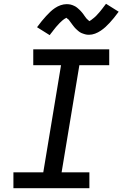

<svg xmlns="http://www.w3.org/2000/svg" viewBox="-20 -996 648 1016"><path d="M51 0V-84H209L303 -651H156V-735H558V-651H400L306 -84H453V0ZM243 -810 176 -852Q189 -870 201 -884.5Q213 -899 224 -911Q235 -923 246 -933.5Q257 -944 271 -953.5Q285 -963 301 -968.5Q317 -974 333 -974Q338 -974 343 -973.5Q348 -973 353 -972Q358 -971 363 -969Q368 -967 372.5 -965Q377 -963 381 -960.5Q385 -958 388.5 -955Q392 -952 396 -948.5Q400 -945 403.5 -941.5Q407 -938 410 -934.5Q413 -931 416 -927.5Q419 -924 421 -921Q423 -918 426.5 -913Q430 -908 433.5 -903.5Q437 -899 439.5 -896Q442 -893 446.5 -890Q451 -887 451 -884Q451 -884 451 -884Q451 -884 451 -884Q451 -884 451 -884Q451 -884 451 -884Q452 -884 456 -886Q460 -888 463 -890.5Q466 -893 470.5 -896.5Q475 -900 477 -901.5Q479 -903 481 -905Q483 -907 485.5 -909Q488 -911 490 -913.5Q492 -916 494.5 -918.5Q497 -921 499.5 -924Q502 -927 505 -930Q508 -933 510.5 -936.5Q513 -940 516 -943.5Q519 -947 522 -951Q525 -955 528 -959Q531 -963 534.5 -967.5Q538 -972 541 -976L608 -934Q595 -916 583 -901.5Q571 -887 560 -875Q549 -863 538 -853Q527 -843 513 -833.5Q499 -824 483 -818Q467 -812 451 -812Q446 -812 440.5 -812.5Q435 -813 430.5 -814.5Q426 -816 421 -817.5Q416 -819 411.5 -821Q407 -823 403 -825.5Q399 -828 395.5 -831Q392 -834 388 -837.5Q384 -841 380.5 -844.5Q377 -848 374 -851.5Q371 -855 368 -859Q365 -863 363 -865.5Q361 -868 357.5 -873Q354 -878 350.5 -882.5Q347 -887 344.5 -890.5Q342 -894 337.5 -896.5Q333 -899 333 -902Q333 -902 333 -902Q333 -902 333 -902Q333 -902 333 -902Q333 -902 333 -902Q332 -902 328 -900Q324 -898 321 -896Q318 -894 313.5 -890.5Q309 -887 307 -885Q305 -883 303 -881Q301 -879 298.5 -877Q296 -875 294 -872.5Q292 -870 289.5 -867.5Q287 -865 284.5 -862Q282 -859 279 -856Q276 -853 273.5 -849.5Q271 -846 268 -842.5Q265 -839 262 -835Q259 -831 256 -827Q253 -823 249.5 -819Q246 -815 243 -810Z"/></svg>

Font: Iosevka SS04 Md Ex Obl
Style: Regular
Weight: 500
Width: 7
Italic angle: -9°
Monospace: yes
Designer: Belleve Invis
Foundry: Belleve Invis
Version: Version 19.0.0; ttfautohint (v1.8.4)